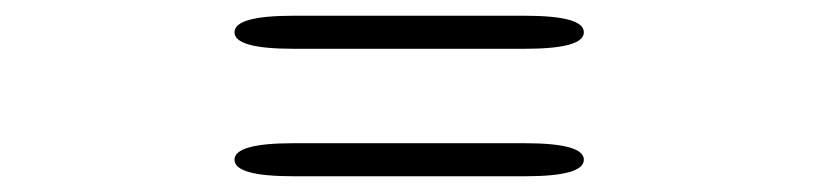

<svg xmlns="http://www.w3.org/2000/svg" viewBox="-20 -502 1040 244"><path d="M353 -278Q278 -278 278 -299Q278 -320 353 -320H647Q722 -320 722 -299Q722 -278 647 -278ZM353 -440Q278 -440 278 -461Q278 -482 353 -482H647Q722 -482 722 -461Q722 -440 647 -440Z"/></svg>

Font: Resource Han Rounded KR
Style: Bold
Weight: 700
Designer: Cyano Hao (round all glyphs); Ryoko NISHIZUKA 西塚涼子 (kana, bopomofo & ideographs); Paul D. Hunt (Latin, Greek & Cyrillic)
Foundry: Cyano Hao
Version: 0.990